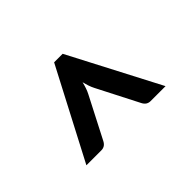

<svg xmlns="http://www.w3.org/2000/svg" viewBox="-107 -733 795 795"><g transform="rotate(45 290.0 -336.0)"><path d="M69.5 -362 465.5 -568.5V-480.5Q465.5 -470.5 460.5 -462.2Q455.5 -454 444 -448L262.5 -355Q251 -349 238.2 -344.8Q225.5 -340.5 211 -337Q225.5 -333.5 238.2 -329.2Q251 -325 262.5 -319L444 -225.5Q455.5 -219.5 460.5 -211.2Q465.5 -203 465.5 -193V-105L69.5 -312Z"/></g></svg>

Font: LatoHex
Style: Bold
Weight: 700
Designer: Lukasz Dziedzic
Foundry: tyPoland Lukasz Dziedzic
Version: Version 1.104; Western+Polish opensource